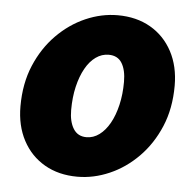

<svg xmlns="http://www.w3.org/2000/svg" viewBox="-43 -556 625 612"><g transform="rotate(5 269.0 -250.0)"><path d="M226 12Q166 12 121 -14Q76 -40 51 -87Q26 -134 26 -196Q26 -269 50.5 -327Q75 -385 116 -426.5Q157 -468 207.5 -490Q258 -512 310 -512Q370 -512 415 -486Q460 -460 485 -413Q510 -366 510 -304Q510 -231 485.5 -173Q461 -115 420 -73.5Q379 -32 328.5 -10Q278 12 226 12ZM244 -116Q266 -116 285 -130Q304 -144 318 -169Q332 -194 340 -228Q348 -262 348 -302Q348 -340 334.5 -362Q321 -384 292 -384Q270 -384 251 -370.5Q232 -357 218 -332Q204 -307 196 -273Q188 -239 188 -198Q188 -161 202 -138.5Q216 -116 244 -116Z"/></g></svg>

Font: Source Sans 3 Black
Style: Italic
Weight: 900
Italic angle: -11°
Designer: Paul D. Hunt
Foundry: Adobe
Version: Version 3.052;hotconv 1.1.0;makeotfexe 2.6.0